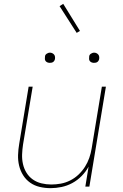

<svg xmlns="http://www.w3.org/2000/svg" viewBox="-20 -971 640 999"><path d="M243 8Q214 8 186.5 1.5Q159 -5 137 -20.5Q115 -36 100.5 -59Q86 -82 79.5 -109Q73 -136 74 -165Q75 -194 80 -223L129 -520H150L100 -220Q96 -194 95 -168Q94 -142 99.5 -117.5Q105 -93 118 -72Q131 -51 151 -37Q171 -23 196 -17Q221 -11 247 -11Q271 -11 296 -15.5Q321 -20 345 -32Q369 -44 388.5 -62.5Q408 -81 422 -103Q436 -125 444.5 -149.5Q453 -174 457 -199L510 -520H531L445 0H424L441 -104Q427 -78 405 -55.5Q383 -33 356 -18.5Q329 -4 300 2Q271 8 243 8ZM469 -644Q463 -644 457.5 -646Q452 -648 448 -652.5Q444 -657 443.5 -663.5Q443 -670 444 -676Q444 -681 446.5 -685Q449 -689 453 -691.5Q457 -694 461 -695.5Q465 -697 470 -697Q476 -697 481.5 -694.5Q487 -692 491 -687.5Q495 -683 496 -676.5Q497 -670 496 -664Q495 -659 492.5 -655Q490 -651 486.5 -648.5Q483 -646 478.5 -645Q474 -644 469 -644ZM239 -644Q233 -644 227.5 -646Q222 -648 218 -652.5Q214 -657 213.5 -663.5Q213 -670 214 -676Q214 -681 216.5 -685Q219 -689 223 -691.5Q227 -694 231 -695.5Q235 -697 240 -697Q246 -697 251.5 -694.5Q257 -692 261 -687.5Q265 -683 266 -676.5Q267 -670 266 -664Q265 -659 262.5 -655Q260 -651 256.5 -648.5Q253 -646 248.5 -645Q244 -644 239 -644ZM379 -800 290 -939 309 -951 396 -810Z"/></svg>

Font: Iosevka Aile Thin Oblique
Style: Regular
Weight: 100
Italic angle: -9°
Designer: Belleve Invis
Foundry: Belleve Invis
Version: Version 31.1.0; ttfautohint (v1.8.4)